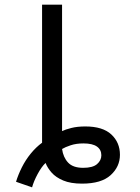

<svg xmlns="http://www.w3.org/2000/svg" viewBox="-20 -780 603 826"><path d="M49 2Q58 -28 74 -60Q90 -92 112.5 -119.5Q135 -147 161 -166Q161 -180 161 -191.5Q161 -203 161 -219V-760H247V-216Q261 -223 287 -229.5Q313 -236 347 -236Q422 -236 459 -201.5Q496 -167 496 -114Q496 -63 456 -26.5Q416 10 333 10Q284 10 252 -3.5Q220 -17 202 -37.5Q184 -58 176 -79Q159 -63 142 -31.5Q125 0 118 26ZM338 -58Q379 -58 397.5 -74Q416 -90 416 -112Q416 -136 397 -149.5Q378 -163 339 -163Q308 -163 284 -155Q260 -147 247 -139Q252 -103 273 -80.5Q294 -58 338 -58Z"/></svg>

Font: Noto Sans Mono SemiCondensed
Style: Regular
Weight: 400
Width: 4
Designer: Monotype Design Team
Foundry: Monotype Imaging Inc.
Version: Version 2.010